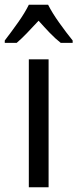

<svg xmlns="http://www.w3.org/2000/svg" viewBox="-50 -786 325 806"><path d="M154 0H71V-537H154ZM152 -766Q169 -732 199 -690Q229 -648 255 -616V-606H205Q182 -624 159 -648Q136 -672 112 -699Q87 -672 63.5 -647.5Q40 -623 20 -606H-30V-616Q-3 -651 26 -692Q55 -733 71 -766Z"/></svg>

Font: Noto Sans Thai Cond
Style: Regular
Weight: 400
Width: 3
Designer: Monotype Design Team
Foundry: Monotype Imaging Inc.
Version: Version 2.002; ttfautohint (v1.8.4.7-5d5b)